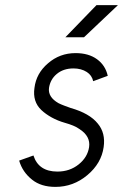

<svg xmlns="http://www.w3.org/2000/svg" viewBox="-20 -720 482 752"><path d="M236 -574H309L442 -700H358ZM402 -423Q393 -464 360 -488Q327 -512 276 -512Q214 -512 168 -472Q122 -433 115 -376Q107 -322 142 -289Q159 -273 182.5 -260Q206 -247 234 -239Q252 -234 266.5 -228Q281 -222 292 -214Q335 -186 329 -144Q323 -104 288 -76Q253 -48 205 -48Q131 -48 111 -111L55 -91Q68 -46 106 -16Q141 12 197 12Q267 12 322 -34Q377 -80 386 -144Q394 -199 363 -236Q331 -276 257 -297Q243 -302 231 -306.5Q219 -311 209 -316Q167 -340 172 -376Q177 -409 202 -430Q228 -452 268 -452Q298 -452 320 -438Q340 -425 345 -402Z"/></svg>

Font: Unageo
Style: Light-Italic
Weight: 300
Designer: Richard Sepsi
Foundry: Richard Sepsi
Version: Version 2.000